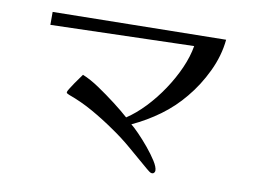

<svg xmlns="http://www.w3.org/2000/svg" viewBox="-71 -718 1142 847"><g transform="rotate(10 500.0 -294.5)"><path d="M877 -613Q870 -540 836 -469Q802 -398 755 -342Q710 -287 652.5 -245Q595 -203 530 -173Q543 -163 566 -139.5Q589 -116 613 -87Q637 -58 653.5 -32Q670 -6 670 10Q670 15 666.5 19.5Q663 24 657 24Q651 24 644 18.5Q637 13 632 9Q587 -29 542.5 -67.5Q498 -106 449 -139Q400 -173 347 -203Q294 -233 238 -253Q234 -255 229.5 -257Q225 -259 225 -263Q225 -267 232.5 -279Q240 -291 250 -306Q260 -321 269.5 -333.5Q279 -346 282 -351Q317 -337 357 -310Q397 -283 435.5 -253.5Q474 -224 502 -199Q543 -226 582.5 -267.5Q622 -309 655.5 -359Q689 -409 712 -461Q735 -513 743 -561L102 -543V-601Z"/></g></svg>

Font: Kaisei Opti
Style: Regular
Weight: 400
Designer: Font-Kai, 金井和夫
Foundry: KAZUO KANAI
Version: Version 5.003